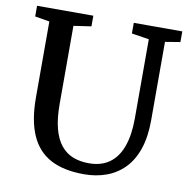

<svg xmlns="http://www.w3.org/2000/svg" viewBox="-83 -825 905 914"><g transform="rotate(10 369.5 -367.5)"><path d="M381.5 8Q283 8 219.2 -26.2Q155.5 -60.5 124.5 -131.5Q93.5 -202.5 93.5 -312V-679.5L23 -691.5V-743H295V-691.5L210 -679V-301.5Q210 -231.5 222.8 -183Q235.5 -134.5 259.8 -104.5Q284 -74.5 318.2 -61Q352.5 -47.5 395 -47.5Q456 -47.5 495.8 -76.8Q535.5 -106 555 -161.5Q574.5 -217 574.5 -296V-678.5L490.5 -691.5V-743H725V-691.5L652.5 -679.5V-301.5Q652.5 -220 632.5 -161.5Q612.5 -103 575.8 -65.5Q539 -28 489.5 -10Q440 8 381.5 8Z"/></g></svg>

Font: Merriweather 20pt Medium
Style: Regular
Weight: 500
Version: Version 2.100